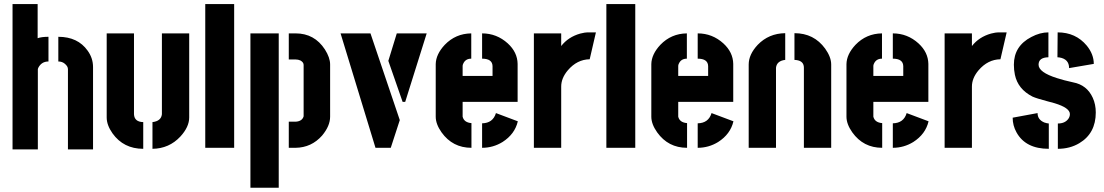

<svg xmlns="http://www.w3.org/2000/svg" viewBox="-20 -719 5370 934"><path d="M41 7.8V-699.2H163.1V-533.2Q182.6 -540 215.8 -540V-419.9Q181.6 -419.9 166 -388.7Q164.1 -384.8 164.1 -382.8V7.8ZM263.7 -419.9V-540Q358.4 -540 406.2 -472.7Q432.6 -436.5 432.6 -392.6V7.8H310.5V-382.8Q310.5 -396.5 294.9 -409.2Q282.2 -419.9 263.7 -419.9Z M499 -147.5V-556.6H631.8V-163.1Q633.8 -126 676.8 -125V4.9Q581.1 4.9 527.3 -70.3Q499 -110.4 499 -147.5ZM721.7 4.9V-125Q763.7 -129.9 767.6 -163.1V-556.6H900.4V-147.5Q900.4 -101.6 857.4 -54.7Q802.7 3.9 721.7 4.9Z M978.5 0V-699.2H1119.1V0Z M1384.8 0V-127H1418Q1450.2 -128.9 1457 -153.3V-403.3Q1457 -416 1441.4 -424.8Q1430.7 -429.7 1418 -429.7H1384.8V-556.6H1418Q1509.8 -556.6 1560.5 -478.5Q1585.9 -438.5 1585.9 -405.3V-151.4Q1585.9 -106.4 1546.9 -59.6Q1495.1 -1 1418 0ZM1198.2 194.3V-556.6H1335.9V194.3Z M1636.7 -556.6H1782.2L1924.8 -134.8L1880.9 0H1806.6ZM1869.1 -422.9 1910.2 -556.6H2055.7L1951.2 -223.6H1938.5Z M2099.6 -151.4V-407.2Q2100.6 -455.1 2143.6 -501Q2196.3 -555.7 2272.5 -556.6V-433.6Q2244.1 -433.6 2233.4 -409.2Q2230.5 -403.3 2230.5 -398.4V-349.6H2376V-397.5Q2375 -433.6 2325.2 -433.6V-556.6Q2396.5 -556.6 2450.2 -507.8Q2497.1 -464.8 2498 -408.2V-223.6H2230.5V-151.4Q2237.3 -123 2273.4 -120.1V0Q2181.6 0 2127.9 -75.2Q2099.6 -115.2 2099.6 -151.4ZM2325.2 0V-119.1Q2377.9 -120.1 2392.6 -168.9L2499 -128.9Q2484.4 -66.4 2424.8 -28.3Q2378.9 0 2325.2 0Z M2577.1 0V-556.6H2710V-495.1Q2744.1 -539.1 2802.7 -555.7Q2823.2 -561.5 2843.8 -561.5H2878.9L2848.6 -430.7Q2787.1 -429.7 2742.2 -377Q2710 -338.9 2710 -297.9V0Z M2929.7 0V-699.2H3070.3V0Z M3148.4 -151.4V-407.2Q3149.4 -455.1 3192.4 -501Q3245.1 -555.7 3321.3 -556.6V-433.6Q3293 -433.6 3282.2 -409.2Q3279.3 -403.3 3279.3 -398.4V-349.6H3424.8V-397.5Q3423.8 -433.6 3374 -433.6V-556.6Q3445.3 -556.6 3499 -507.8Q3545.9 -464.8 3546.9 -408.2V-223.6H3279.3V-151.4Q3286.1 -123 3322.3 -120.1V0Q3230.5 0 3176.8 -75.2Q3148.4 -115.2 3148.4 -151.4ZM3374 0V-119.1Q3426.8 -120.1 3441.4 -168.9L3547.9 -128.9Q3533.2 -66.4 3473.6 -28.3Q3427.7 0 3374 0Z M3622.1 0V-405.3Q3622.1 -454.1 3666 -501Q3719.7 -556.6 3799.8 -557.6V-427.7Q3758.8 -422.9 3754.9 -389.6V0ZM3844.7 -427.7V-557.6Q3939.5 -557.6 3994.1 -482.4Q4023.4 -441.4 4023.4 -405.3V0H3890.6V-389.6Q3890.6 -421.9 3854.5 -426.8Q3849.6 -427.7 3844.7 -427.7Z M4097.7 -151.4V-407.2Q4098.6 -455.1 4141.6 -501Q4194.3 -555.7 4270.5 -556.6V-433.6Q4242.2 -433.6 4231.4 -409.2Q4228.5 -403.3 4228.5 -398.4V-349.6H4374V-397.5Q4373 -433.6 4323.2 -433.6V-556.6Q4394.5 -556.6 4448.2 -507.8Q4495.1 -464.8 4496.1 -408.2V-223.6H4228.5V-151.4Q4235.4 -123 4271.5 -120.1V0Q4179.7 0 4126 -75.2Q4097.7 -115.2 4097.7 -151.4ZM4323.2 0V-119.1Q4376 -120.1 4390.6 -168.9L4497.1 -128.9Q4482.4 -66.4 4422.9 -28.3Q4377 0 4323.2 0Z M4575.2 0V-556.6H4708V-495.1Q4742.2 -539.1 4800.8 -555.7Q4821.3 -561.5 4841.8 -561.5H4877L4846.7 -430.7Q4785.2 -429.7 4740.2 -377Q4708 -338.9 4708 -297.9V0Z M4906.2 -146.5 5027.3 -168.9Q5027.3 -136.7 5060.5 -123Q5072.3 -119.1 5082 -118.2V4.9Q4968.8 4.9 4924.8 -75.2Q4906.2 -108.4 4906.2 -146.5ZM4912.1 -404.3Q4912.1 -495.1 4997.1 -539.1Q5039.1 -561.5 5080.1 -561.5V-440.4Q5032.2 -439.5 5032.2 -404.3Q5032.2 -367.2 5122.1 -338.9Q5155.3 -328.1 5200.2 -318.4Q5267.6 -305.7 5295.9 -243.2Q5310.5 -210.9 5310.5 -171.9Q5310.5 -70.3 5230.5 -22.5Q5184.6 4.9 5126 4.9V-118.2Q5160.2 -118.2 5176.8 -140.6Q5184.6 -151.4 5184.6 -164.1Q5184.6 -194.3 5110.4 -216.8Q5098.6 -219.7 5074.2 -226.6Q5022.5 -240.2 5002.9 -249Q4931.6 -285.2 4917 -355.5Q4912.1 -378.9 4912.1 -404.3ZM5124 -440.4 5125 -561.5Q5212.9 -561.5 5266.6 -497.1Q5300.8 -455.1 5300.8 -408.2L5180.7 -387.7Q5180.7 -431.6 5133.8 -439.5Q5127.9 -440.4 5124 -440.4Z"/></svg>

Font: Post No Bills Colombo ExtraBold
Style: Regular
Weight: 800
Designer: Kosala Senevirathne, Siva Puranthara, Lasantha Premarathna, Tharique Azeez
Foundry: Mooniak
Version: Version 1.220 ; ttfautohint (v1.6)